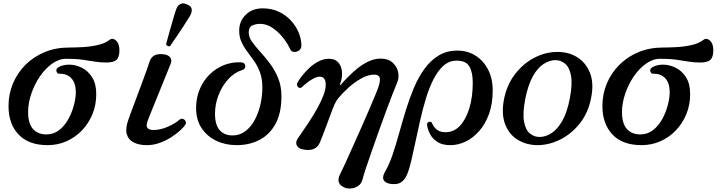

<svg xmlns="http://www.w3.org/2000/svg" viewBox="-20 -840 4237 1127"><path d="M260 12Q148 12 89 -50.5Q30 -113 30 -217Q30 -288 56 -350Q82 -412 129.5 -459.5Q177 -507 242 -534Q307 -561 385 -561Q421 -561 466 -563.5Q511 -566 553.5 -575.5Q596 -585 623 -606Q641 -620 661 -602Q681 -584 681 -545Q681 -505 664 -489Q647 -473 604 -473Q568 -473 535.5 -478.5Q503 -484 464 -489.5Q425 -495 369 -495Q326 -495 285.5 -466Q245 -437 213.5 -390.5Q182 -344 163.5 -289Q145 -234 145 -183Q145 -114 174 -82.5Q203 -51 252 -51Q295 -51 327.5 -76.5Q360 -102 381.5 -141.5Q403 -181 414 -223.5Q425 -266 425 -299Q425 -352 399 -380.5Q373 -409 326 -407Q316 -407 311.5 -421.5Q307 -436 324 -446Q351 -461 388 -460.5Q425 -460 461 -442Q497 -424 521 -386Q545 -348 545 -288Q545 -224 522.5 -169.5Q500 -115 460.5 -74Q421 -33 369.5 -10.5Q318 12 260 12Z M842 12Q796 12 764.5 -4Q733 -20 724 -53.5Q715 -87 734 -139Q738 -151 750.5 -184.5Q763 -218 779.5 -262Q796 -306 812.5 -350.5Q829 -395 841.5 -430Q854 -465 858 -479Q865 -500 882 -512Q899 -524 934 -522Q966 -520 978.5 -503.5Q991 -487 982 -466Q978 -456 965 -424Q952 -392 935 -350Q918 -308 900.5 -265Q883 -222 869.5 -188.5Q856 -155 851 -142Q835 -104 844.5 -90.5Q854 -77 881 -77Q922 -77 965 -96Q1008 -115 1033 -137Q1044 -146 1054.5 -142Q1065 -138 1069.5 -128Q1074 -118 1067 -107Q1058 -93 1036 -73Q1014 -53 983.5 -33.5Q953 -14 916.5 -1Q880 12 842 12ZM978.2 -569Q971.6 -566.4 964.2 -570.2Q956.8 -574 954.7 -579.7Q955.8 -583.8 961.3 -604.3Q966.8 -624.8 974.9 -653.7Q983 -682.6 991.6 -711.8Q1000.1 -741 1007 -764.1Q1013.9 -787.1 1018 -794.1Q1025.1 -809.7 1041 -817.2Q1056.9 -824.6 1078.2 -813.8Q1102.6 -803.6 1104.9 -787.6Q1107.2 -771.6 1100 -756Q1096.5 -748.1 1083.8 -728.1Q1071.1 -708.1 1054.3 -682.2Q1037.5 -656.3 1020.6 -631.6Q1003.7 -606.8 991.7 -589.5Q979.8 -572.2 978.2 -569Z M1369 12Q1303 12 1249 -14Q1195 -40 1163 -88.5Q1131 -137 1131 -205Q1131 -267 1153 -318Q1175 -369 1212.5 -405Q1250 -441 1297.5 -459Q1345 -477 1396 -474Q1411 -473 1416.5 -463.5Q1422 -454 1418.5 -443.5Q1415 -433 1402 -429Q1356 -415 1320 -375.5Q1284 -336 1263 -282.5Q1242 -229 1242 -172Q1242 -108 1269 -76.5Q1296 -45 1345 -45Q1388 -45 1421 -70.5Q1454 -96 1476 -137.5Q1498 -179 1509 -228.5Q1520 -278 1520 -327Q1520 -377 1506.5 -414Q1493 -451 1472.5 -480.5Q1452 -510 1431.5 -537Q1411 -564 1397.5 -593.5Q1384 -623 1384 -660Q1384 -716 1422.5 -753.5Q1461 -791 1522 -791Q1575 -791 1617 -771Q1659 -751 1688.5 -718.5Q1718 -686 1733.5 -648Q1749 -610 1749 -573Q1749 -554 1735.5 -544Q1722 -534 1706.5 -535Q1691 -536 1684 -550Q1667 -587 1639.5 -621Q1612 -655 1578 -677.5Q1544 -700 1507 -700Q1482 -700 1461 -690.5Q1440 -681 1440 -650Q1440 -622 1459.5 -594.5Q1479 -567 1507.5 -536Q1536 -505 1564.5 -467Q1593 -429 1612.5 -382Q1632 -335 1632 -275Q1632 -178 1598 -114.5Q1564 -51 1504.5 -19.5Q1445 12 1369 12Z M2005 262Q1947 239 1977 181Q1986 164 2004 124.5Q2022 85 2045.5 32.5Q2069 -20 2094.5 -77Q2120 -134 2142.5 -186.5Q2165 -239 2181.5 -278.5Q2198 -318 2203 -335Q2215 -373 2207.5 -387.5Q2200 -402 2177 -402Q2140 -402 2099.5 -379Q2059 -356 2024 -324Q1989 -292 1966 -264Q1960 -257 1953 -245Q1946 -233 1942 -224Q1936 -211 1925.5 -182Q1915 -153 1902 -118.5Q1889 -84 1877 -52Q1865 -20 1857 -2Q1832 54 1753 36Q1732 31 1722.5 14Q1713 -3 1727 -26Q1733 -35 1751 -61Q1769 -87 1793 -123Q1817 -159 1839.5 -199Q1862 -239 1877 -276.5Q1892 -314 1892 -343Q1892 -390 1856 -390Q1841 -390 1820 -379Q1799 -368 1781 -353.5Q1763 -339 1754 -330Q1746 -322 1737 -324.5Q1728 -327 1724.5 -337Q1721 -347 1728 -359Q1736 -373 1753.5 -395.5Q1771 -418 1795.5 -441Q1820 -464 1849.5 -479.5Q1879 -495 1911 -495Q1947 -495 1966 -473Q1985 -451 1987.5 -417Q1990 -383 1976 -346Q1975 -342 1976.5 -340.5Q1978 -339 1981 -343Q1996 -361 2021 -386.5Q2046 -412 2077 -437.5Q2108 -463 2143 -479.5Q2178 -496 2214 -496Q2258 -496 2284 -473Q2310 -450 2317 -416.5Q2324 -383 2310 -352Q2302 -333 2285 -290Q2268 -247 2247 -190Q2226 -133 2204 -71.5Q2182 -10 2162 47.5Q2142 105 2127.5 148.5Q2113 192 2108 213Q2102 238 2083 251Q2064 264 2042 266Q2020 268 2005 262Z M2270 239Q2240 234 2231.5 215.5Q2223 197 2241 166Q2265 125 2284.5 67.5Q2304 10 2322.5 -57Q2341 -124 2362 -192.5Q2383 -261 2409.5 -324Q2436 -387 2471.5 -436Q2507 -485 2554.5 -514Q2602 -543 2665 -543Q2724 -543 2770.5 -514Q2817 -485 2844.5 -432.5Q2872 -380 2872 -308Q2872 -231 2850.5 -171.5Q2829 -112 2793 -71Q2757 -30 2713 -9Q2669 12 2624 12Q2578 12 2549.5 -5.5Q2521 -23 2506 -50Q2491 -77 2487 -105Q2485 -121 2498.5 -124.5Q2512 -128 2516 -117Q2525 -95 2543.5 -79.5Q2562 -64 2595 -64Q2645 -64 2680.5 -102.5Q2716 -141 2735.5 -206.5Q2755 -272 2755 -354Q2755 -416 2735 -450Q2715 -484 2660 -484Q2617 -484 2584 -455Q2551 -426 2525.5 -376.5Q2500 -327 2481 -265Q2462 -203 2447 -137Q2432 -71 2419 -9Q2406 53 2394 104Q2382 155 2369 185Q2355 217 2333 231Q2311 245 2270 239Z M3141 12Q3074 13 3021.5 -18Q2969 -49 2945.5 -109.5Q2922 -170 2938 -256Q2955 -342 3002.5 -404Q3050 -466 3114.5 -500Q3179 -534 3246 -535Q3314 -537 3366 -505.5Q3418 -474 3442.5 -413.5Q3467 -353 3450 -267Q3434 -181 3386 -119Q3338 -57 3273.5 -23.5Q3209 10 3141 12ZM3150 -36Q3184 -37 3218 -59Q3252 -81 3280.5 -130.5Q3309 -180 3325 -264Q3341 -348 3331.5 -397Q3322 -446 3296 -467Q3270 -488 3237 -487Q3204 -486 3170 -464Q3136 -442 3108 -392.5Q3080 -343 3063 -259Q3047 -175 3056 -126Q3065 -77 3091 -56Q3117 -35 3150 -36Z M3746 12Q3634 12 3575 -50.5Q3516 -113 3516 -217Q3516 -288 3542 -350Q3568 -412 3615.5 -459.5Q3663 -507 3728 -534Q3793 -561 3871 -561Q3907 -561 3952 -563.5Q3997 -566 4039.5 -575.5Q4082 -585 4109 -606Q4127 -620 4147 -602Q4167 -584 4167 -545Q4167 -505 4150 -489Q4133 -473 4090 -473Q4054 -473 4021.5 -478.5Q3989 -484 3950 -489.5Q3911 -495 3855 -495Q3812 -495 3771.5 -466Q3731 -437 3699.5 -390.5Q3668 -344 3649.5 -289Q3631 -234 3631 -183Q3631 -114 3660 -82.5Q3689 -51 3738 -51Q3781 -51 3813.5 -76.5Q3846 -102 3867.5 -141.5Q3889 -181 3900 -223.5Q3911 -266 3911 -299Q3911 -352 3885 -380.5Q3859 -409 3812 -407Q3802 -407 3797.5 -421.5Q3793 -436 3810 -446Q3837 -461 3874 -460.5Q3911 -460 3947 -442Q3983 -424 4007 -386Q4031 -348 4031 -288Q4031 -224 4008.5 -169.5Q3986 -115 3946.5 -74Q3907 -33 3855.5 -10.5Q3804 12 3746 12Z"/></svg>

Font: Zen Antique Soft
Style: Regular
Weight: 400
Designer: Yoshimichi Ohira
Foundry: Positype
Version: Version 1.001